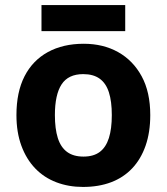

<svg xmlns="http://www.w3.org/2000/svg" viewBox="-20 -780 659 759"><path d="M574 -325Q574 -257 555.5 -204Q537 -151 502.5 -114.5Q468 -78 419 -59.5Q370 -41 308 -41Q251 -41 202.5 -59.5Q154 -78 119 -114.5Q84 -151 64.5 -204Q45 -257 45 -325Q45 -416 77 -478.5Q109 -541 169 -574Q229 -607 311 -607Q388 -607 447 -574Q506 -541 540 -478.5Q574 -416 574 -325ZM197 -325Q197 -271 208.5 -234.5Q220 -198 245 -179.5Q270 -161 310 -161Q350 -161 374.5 -179.5Q399 -198 410.5 -234.5Q422 -271 422 -325Q422 -379 410.5 -415Q399 -451 374 -469Q349 -487 309 -487Q250 -487 223.5 -446.5Q197 -406 197 -325ZM475 -760V-657H144V-760Z"/></svg>

Font: Noto Sans Tamil UI
Style: Regular
Weight: 400
Designer: Jelle Bosma - Monotype Design Team
Foundry: Monotype Imaging Inc.
Version: Version 2.004